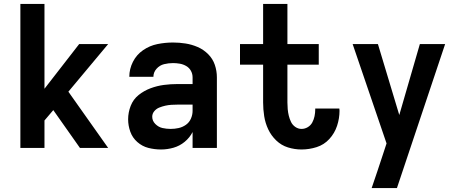

<svg xmlns="http://www.w3.org/2000/svg" viewBox="-20 -755 2344 980"><path d="M84 0H207V-140L252 -193L388 0H532L329 -287L532 -530H384L207 -302V-735H84Z M802 8Q834 8 865.5 -1Q897 -10 922.5 -31Q948 -52 963 -81V0H1087V-360Q1087 -393 1076.5 -424Q1066 -455 1042.5 -478.5Q1019 -502 989 -515Q959 -528 927 -533Q895 -538 863 -538Q823 -538 783.5 -530Q744 -522 710.5 -499Q677 -476 658.5 -439.5Q640 -403 640 -363H763Q763 -386 779 -404Q795 -422 817.5 -427.5Q840 -433 863 -433Q880 -433 897.5 -430Q915 -427 930.5 -418Q946 -409 954.5 -393.5Q963 -378 963 -360V-326H886Q851 -326 816.5 -321.5Q782 -317 748.5 -304.5Q715 -292 687.5 -270Q660 -248 647 -214.5Q634 -181 634 -146Q634 -114 645 -83Q656 -52 681 -30Q706 -8 737.5 0Q769 8 802 8ZM851 -97Q830 -97 809.5 -101.5Q789 -106 773 -122Q757 -138 757 -159Q757 -175 767.5 -187.5Q778 -200 793 -206Q808 -212 823.5 -215.5Q839 -219 855 -220Q871 -221 886 -221H963V-189Q963 -169 954.5 -149.5Q946 -130 929 -118Q912 -106 892 -101.5Q872 -97 851 -97Z M1519 8Q1558 8 1596 -4Q1634 -16 1661 -45.5Q1688 -75 1700.5 -113Q1713 -151 1713 -190Q1713 -196 1712 -201H1589V-196Q1589 -179 1585.5 -162Q1582 -145 1574 -130Q1566 -115 1551 -106Q1536 -97 1519 -97Q1502 -97 1487.5 -107Q1473 -117 1465.5 -132.5Q1458 -148 1454 -164.5Q1450 -181 1448.5 -198Q1447 -215 1447 -232V-425H1607V-530H1447V-735H1323V-530H1205V-425H1323V-232Q1323 -197 1328.5 -162Q1334 -127 1349 -95Q1364 -63 1390 -38Q1416 -13 1450 -2.5Q1484 8 1519 8Z M1877 205H2006L2252 -530H2123L2018 -168L1909 -530H1780L1953 -23L1934 35Q1920 77 1906 119.5Q1892 162 1877 205Z"/></svg>

Font: Iosevka Sparkle
Style: Bold
Weight: 700
Designer: Belleve Invis
Foundry: Belleve Invis
Version: Version 4.5.0; ttfautohint (v1.8.3)